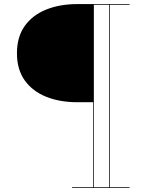

<svg xmlns="http://www.w3.org/2000/svg" viewBox="-20 -770 698 940"><path d="M358 -269.5Q273 -269.5 206.2 -296.2Q139.5 -323 101.2 -376.2Q63 -429.5 63 -509.5Q63 -589.5 101.2 -643Q139.5 -696.5 206.2 -723.2Q273 -750 358 -750H614.5V-746.5H517.5V146.5H614.5V150H333V146.5H436V-269.5ZM514 146.5V-746.5H439.5V146.5Z"/></svg>

Font: Bodoni* 48
Style: Bold
Weight: 700
Version: Version 2.2